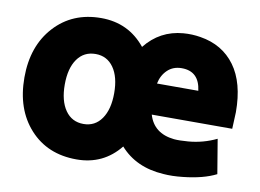

<svg xmlns="http://www.w3.org/2000/svg" viewBox="-67 -658 1074 792"><g transform="rotate(10 469.5 -262.0)"><path d="M297 -558Q412 -558 483 -470Q544 -547 641 -555Q678 -558 713 -552Q807 -537 859 -466Q911 -395 911 -272Q911 -261 909.5 -236.5Q908 -212 908 -202H571Q593 -127 679 -118Q701 -116 738 -119Q800 -124 856 -151L880 -7Q827 20 742 29Q697 34 661 31Q545 24 478 -52Q409 34 297 34Q175 34 101 -47.5Q27 -129 27 -262Q27 -394 102 -476Q177 -558 297 -558ZM300 -408Q251 -408 223.5 -369Q196 -330 196 -262Q196 -194 223.5 -154.5Q251 -115 300 -115Q348 -115 375.5 -154.5Q403 -194 403 -262Q403 -330 375.5 -369Q348 -408 300 -408ZM570 -332H743Q733 -412 660 -412Q624 -412 600.5 -389.5Q577 -367 570 -332Z"/></g></svg>

Font: Repo
Style: ExtraBold
Weight: 800
Designer: Stefan Peev
Foundry: Context Ltd
Version: Version 001.000